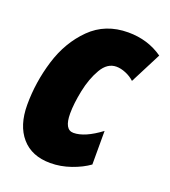

<svg xmlns="http://www.w3.org/2000/svg" viewBox="-111 -645 650 736"><g transform="rotate(20 214.5 -276.5)"><path d="M18 -170Q18 -262 45.5 -352Q73 -442 134 -502.5Q195 -563 288 -563Q368 -563 429 -520L364 -393Q349 -407 328.5 -415.5Q308 -424 290 -424Q253 -424 229.5 -383.5Q206 -343 195 -289Q184 -235 184 -195Q184 -129 221 -129Q267 -129 331 -177V-40Q302 -19 260.5 -4.5Q219 10 177 10Q101 10 59.5 -38Q18 -86 18 -170Z"/></g></svg>

Font: Noto Sans UI CondBlack
Style: Italic
Weight: 900
Width: 3
Italic angle: -12°
Designer: Monotype Design Team
Foundry: Monotype Imaging Inc.
Version: Version 1.001